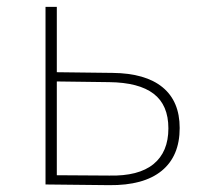

<svg xmlns="http://www.w3.org/2000/svg" viewBox="-20 -539 584 561"><path d="M299 2 113 0V-519H146V-328L309 -326Q405 -325 455 -284Q505 -243 505 -165Q505 -83 452.5 -40Q400 3 299 2ZM299 -26Q385 -24 428.5 -59.5Q472 -95 472 -164Q472 -232 429 -265Q386 -298 299 -299L146 -301V-27Z"/></svg>

Font: Montserrat ExtraLight
Style: Regular
Weight: 200
Designer: Julieta Ulanovsky
Foundry: Julieta Ulanovsky
Version: Version 9.000; ttfautohint (v1.8.4.7-5d5b)